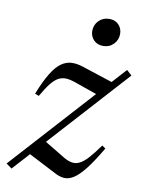

<svg xmlns="http://www.w3.org/2000/svg" viewBox="-97 -722 599 789"><g transform="rotate(10 203.0 -328.0)"><path d="M-17.5 -7 403.5 -471.5 425 -452 6 10ZM64.5 -303.5 48 -310Q70 -365.5 90.2 -398.2Q110.5 -431 131.2 -445.5Q152 -460 174.5 -460.8Q197 -461.5 222.5 -453L369.5 -405L320.5 -343L212 -381Q186 -391 167 -392.8Q148 -394.5 132.2 -386.5Q116.5 -378.5 100.5 -358.5Q84.5 -338.5 64.5 -303.5ZM184 -3 61 -66.5 116 -129 200.5 -78Q223 -63 241.2 -58.8Q259.5 -54.5 276.5 -62.5Q293.5 -70.5 312.8 -91.8Q332 -113 357 -148L371.5 -138Q337.5 -80 311.5 -47Q285.5 -14 264.5 -1Q243.5 12 224 10.2Q204.5 8.5 184 -3ZM289 -551.5Q264 -551.5 249.2 -567.2Q234.5 -583 234.5 -605Q234.5 -630.5 252 -648Q269.5 -665.5 295.5 -665.5Q320.5 -665.5 335 -650Q349.5 -634.5 349.5 -612Q349.5 -587 332.2 -569.2Q315 -551.5 289 -551.5Z"/></g></svg>

Font: Newsreader 36pt
Style: Italic
Weight: 400
Italic angle: -17°
Designer: Hugues Gentile
Foundry: Production Type
Version: Version 1.003